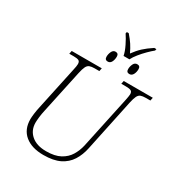

<svg xmlns="http://www.w3.org/2000/svg" viewBox="-233 -1171 1240 1333"><g transform="rotate(30 387.5 -504.5)"><path d="M454 -864Q448 -896 427.5 -937.5Q407 -979 388 -1007L391 -1019H406Q434 -987 451 -961Q468 -935 484 -901Q511 -938 539 -964Q567 -990 611 -1019H628L625 -1006Q605 -990 580.5 -965.5Q556 -941 534.5 -914.5Q513 -888 501 -864ZM378 -775Q354 -775 354 -801Q354 -822 363.5 -842Q373 -862 392 -862Q416 -862 416 -836Q416 -812 406.5 -793.5Q397 -775 378 -775ZM551 -775Q527 -775 527 -801Q527 -822 536.5 -842Q546 -862 566 -862Q590 -862 590 -836Q590 -812 580 -793.5Q570 -775 551 -775ZM315 10Q221 10 167 -34.5Q113 -79 113 -161Q113 -177 116.5 -205Q120 -233 127 -264L200 -606Q208 -640 208 -656Q208 -677 195.5 -683Q183 -689 156 -689H120L125 -714H366L361 -689H323Q299 -689 284 -683.5Q269 -678 260 -660Q251 -642 243 -605L170 -264Q162 -229 159 -201Q156 -173 156 -158Q156 -97 199 -59.5Q242 -22 318 -22Q388 -22 431 -45.5Q474 -69 497 -107Q520 -145 530 -189L619 -606Q622 -622 624.5 -635Q627 -648 627 -656Q627 -677 614 -683Q601 -689 575 -689H537L542 -714H775L770 -689H733Q709 -689 694 -683.5Q679 -678 670 -660Q661 -642 653 -605L565 -188Q553 -130 524.5 -85Q496 -40 445.5 -15Q395 10 315 10Z"/></g></svg>

Font: Noto Serif ExtraLight
Style: Italic
Weight: 200
Italic angle: -12°
Designer: Monotype Design Team
Foundry: Monotype Imaging Inc.
Version: Version 2.014; ttfautohint (v1.8.4.7-5d5b)